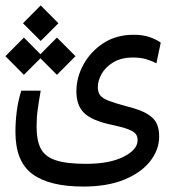

<svg xmlns="http://www.w3.org/2000/svg" viewBox="-37 -520 643 709"><path d="M270.5 168.9Q145.5 168.9 82.8 122.8Q20 76.7 20 -32.7Q20 -70.3 24.7 -107.7Q29.3 -145 41.5 -185.1H113.3Q106 -143.6 102.1 -114.5Q98.1 -85.4 98.1 -52.2Q98.1 -2 113.3 28.1Q128.4 58.1 168 71.5Q207.5 85 280.3 85Q367.7 85 419.4 58.8Q471.2 32.7 471.2 -2.4Q471.2 -16.1 464.1 -25.4Q457 -34.7 436.3 -42.7Q415.5 -50.8 373.5 -59.6Q304.2 -74.2 274.7 -101.8Q245.1 -129.4 245.1 -182.6Q245.1 -233.9 271.2 -281.7Q297.4 -329.6 344.7 -360.6Q392.1 -391.6 456.5 -391.6Q489.7 -391.6 513.9 -383.5Q538.1 -375.5 556.6 -362.8L540.5 -286.1Q522 -295.9 501.5 -301.8Q481 -307.6 454.6 -307.6Q410.6 -307.6 381.6 -290Q352.5 -272.5 338.4 -247.3Q324.2 -222.2 324.2 -198.2Q324.2 -180.2 332.5 -168.7Q340.8 -157.2 363.8 -148.2Q386.7 -139.2 430.7 -127.4Q481.9 -114.7 507.6 -98.9Q533.2 -83 542 -63Q550.8 -43 550.8 -16.6Q550.8 32.7 517.6 75.2Q484.4 117.7 421.9 143.3Q359.4 168.9 270.5 168.9ZM173.3 -243.7 112.3 -304.7 51.3 -243.7 -17.1 -312.5 51.3 -381.3 112.3 -319.8 173.3 -381.3 241.7 -312.5ZM113.3 -368.7 47.9 -434.1 113.3 -500 178.7 -434.1Z"/></svg>

Font: CaskaydiaMono NF SemiLight
Style: Regular
Weight: 350
Designer: Aaron Bell
Foundry: Saja Typeworks
Version: Version 2111.001; ttfautohint (v1.8.4);Nerd Fonts 3.1.1